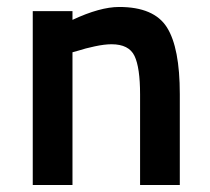

<svg xmlns="http://www.w3.org/2000/svg" viewBox="-20 -531 603 551"><path d="M188 0H74V-499H188V-474Q267 -511 322 -511Q422 -511 459 -452.5Q496 -394 496 -261V0H382V-260Q382 -337 366 -370.5Q350 -404 300 -404Q280 -404 252 -398Q224 -392 206 -386L188 -381Z"/></svg>

Font: TitilliumText22L Rg
Style: Bold
Weight: 700
Designer: Campivisivi
Foundry: Campivisivi
Version: 1.000